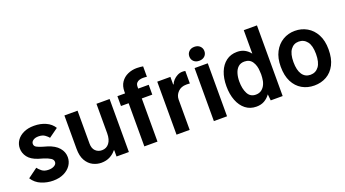

<svg xmlns="http://www.w3.org/2000/svg" viewBox="-57 -1294 3333 1857"><g transform="rotate(-20 1609.5 -365.0)"><path d="M50.1 -393.1Q50.1 -436.8 74.4 -473Q98.7 -509.2 144.2 -530.9Q189.6 -552.6 252.5 -552.6Q318.9 -552.6 372.9 -528.4Q426.8 -504.3 454.9 -457.7L360.4 -389.9Q350.1 -404.1 324.9 -422.8Q299.7 -441.4 258.2 -441.4Q224.4 -441.4 203.8 -427Q183.2 -412.6 183.2 -391.7Q183.2 -368.3 203.7 -356.7Q224.1 -345.2 261.4 -333.8L307.9 -320.3Q383.2 -296.9 420.5 -253.4Q457.7 -209.9 457.7 -156.2Q457.7 -110.4 432 -72.6Q406.2 -34.8 359.4 -12.3Q312.5 10.3 248.6 10.3Q187.5 10.3 129.3 -13.3Q71 -36.9 36.6 -90.6L136 -163.4Q147 -146.7 172.9 -125.4Q198.9 -104 244 -104Q278.4 -104 302 -118.1Q325.6 -132.1 325.6 -154.5Q325.6 -178.3 302 -193.5Q278.4 -208.8 235.4 -223L183.2 -238.3Q112.6 -261.4 81.3 -302.7Q50.1 -344.1 50.1 -393.1Z M894.5 -241.8V-545.5H1029.8V0H902.7V-64.6H897Q874.6 -34.4 835.9 -13.7Q797.2 7.1 745.4 7.1Q701.3 7.1 659.8 -13.8Q618.3 -34.8 591.4 -81Q564.6 -127.1 564.6 -202.4V-545.5H699.9V-206.3Q699.9 -157 726.4 -131Q752.8 -105.1 792.6 -105.1Q838.8 -105.1 866.7 -141.3Q894.5 -177.6 894.5 -241.8Z M1324.2 0H1188.9V-444.2H1110.1V-545.5H1188.9V-563.9Q1188.9 -621.4 1215.4 -660Q1241.8 -698.5 1285.2 -717.9Q1328.5 -737.2 1378.2 -737.2Q1394.5 -737.2 1413.9 -735.4Q1433.2 -733.7 1442.5 -731.5V-624.3Q1433.9 -625.4 1424.9 -626.2Q1415.8 -627.1 1402.3 -627.1Q1384.6 -627.1 1366.5 -622Q1348.4 -616.8 1336.3 -603.2Q1324.2 -589.5 1324.2 -563.9V-545.5H1432.5L1432.2 -444.2H1324.2Z M1810.7 -550.1V-421.2Q1804.3 -422.2 1794.2 -422.6Q1784.1 -422.9 1774.1 -422.9Q1720.5 -422.9 1688.4 -390.1Q1656.2 -357.2 1655.5 -314.3V0H1520.2V-545.5H1655.5V-467.3H1660.5Q1668.3 -488.6 1686.6 -508.2Q1704.9 -527.7 1729.4 -540.3Q1753.9 -552.9 1779.8 -552.9Q1786.9 -552.9 1795.8 -552.4Q1804.7 -551.8 1810.7 -550.1Z M1894.9 -668Q1894.9 -698.2 1915.8 -718.9Q1936.8 -739.7 1971.9 -739.7Q2007.5 -739.7 2028.8 -718.9Q2050.1 -698.2 2050.1 -668Q2050.1 -636.7 2028.8 -616.5Q2007.5 -596.2 1971.9 -596.2Q1936.8 -596.2 1915.8 -616.5Q1894.9 -636.7 1894.9 -668ZM2040.1 -545.5V0H1904.5V-545.5Z M2133.5 -275.2Q2133.5 -357.2 2158.4 -419.7Q2183.2 -482.2 2230.1 -517.4Q2277 -552.6 2343 -552.6Q2386.7 -552.6 2419.9 -534.8Q2453.1 -517 2476.9 -485.8V-727.3H2612.6V0H2489.7L2483 -64.3Q2458.5 -30.2 2423.7 -10.1Q2388.8 9.9 2341.6 9.9Q2276.6 9.9 2230.1 -26.5Q2183.6 -62.9 2158.6 -127.3Q2133.5 -191.8 2133.5 -275.2ZM2266.3 -275.2Q2266.3 -200.6 2292.1 -150.9Q2317.8 -101.2 2375 -101.2Q2410.9 -101.2 2435.2 -120.2Q2459.5 -139.2 2472.5 -169.7Q2485.4 -200.3 2487.2 -234.7Q2489 -247.9 2489 -267.8Q2489 -287.6 2487.2 -301.5Q2485.4 -358.3 2458.6 -399.3Q2431.8 -440.3 2377.8 -440.3Q2338.4 -440.3 2313.9 -418.1Q2289.4 -396 2277.9 -358.5Q2266.3 -321 2266.3 -275.2Z M2937.9 9.6Q2867.5 9.6 2811.8 -22.5Q2756 -54.7 2723.9 -117.5Q2691.8 -180.4 2691.8 -272.7Q2691.8 -361.2 2724.6 -423.7Q2757.5 -486.2 2813.2 -519.4Q2869 -552.6 2937.1 -552.6Q3005.7 -552.6 3061.8 -520.2Q3117.9 -487.9 3151.1 -425.4Q3184.3 -362.9 3184.3 -272.7Q3184.3 -179.3 3152 -116.5Q3119.7 -53.6 3063.9 -22Q3008.2 9.6 2937.9 9.6ZM2937.1 -100.9Q2991.1 -100.9 3023.1 -143.5Q3055 -186.1 3055 -272.7Q3055 -359.4 3022.5 -400.7Q2990.1 -442.1 2937.1 -442.1Q2884.9 -442.1 2853.9 -399.3Q2822.8 -356.5 2822.8 -272.7Q2822.8 -188.9 2852.8 -144.9Q2882.8 -100.9 2937.1 -100.9Z"/></g></svg>

Font: Interface
Style: Bold
Weight: 700
Designer: Rasmus Andersson
Foundry: rsms
Version: Version 1.8